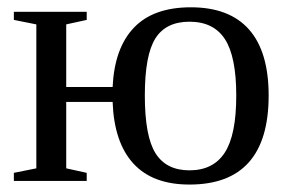

<svg xmlns="http://www.w3.org/2000/svg" viewBox="-20 -491 787 521"><path d="M709 -231.9Q709 9.8 494.1 9.8Q394 9.8 341.8 -47.4Q289.6 -104.5 285.6 -214.4H159.7V-34.2L215.3 -22V0H17.6V-22L78.6 -34.2V-424.8L17.6 -437V-459H215.3V-437L159.7 -424.8V-254.9H285.6Q290.5 -360.4 343.3 -415.8Q396 -471.2 498 -471.2Q602.5 -471.2 655.8 -410.9Q709 -350.6 709 -231.9ZM621.1 -231.9Q621.1 -337.4 590.3 -384.8Q559.6 -432.1 494.1 -432.1Q430.2 -432.1 401.6 -386.7Q373 -341.3 373 -231.9Q373 -121.1 402.1 -75Q431.2 -28.8 494.1 -28.8Q558.6 -28.8 589.8 -76.7Q621.1 -124.5 621.1 -231.9Z"/></svg>

Font: Times New Roman
Style: Regular
Weight: 400
Designer: Steve Matteson
Foundry: Ascender Corporation
Version: Version 2.00.3